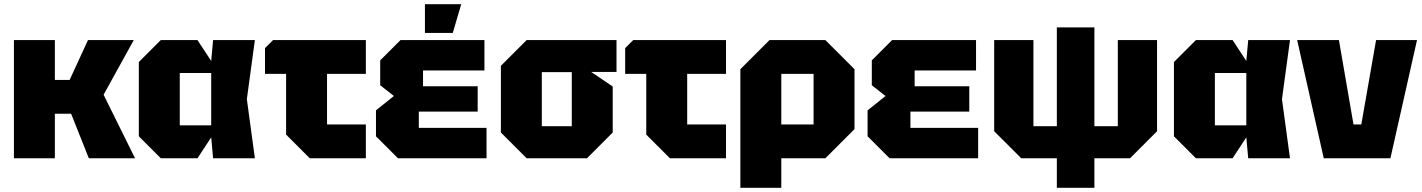

<svg xmlns="http://www.w3.org/2000/svg" viewBox="-20 -750 6742 910"><path d="M46 0V-560H240V-371H310L397 -560H614L471 -301L620 0H401L317 -211H240V0Z M742 0 638 -104V-456L742 -560H916L981 -461L990 -560H1188L1150 -280L1188 0H990L981 -99L916 0ZM832 -156H981V-404H832Z M1336 -112V-400H1236V-522L1274 -560H1714V-400H1530V-160H1714V0H1448Z M1866 0 1762 -104V-227L1847 -295L1782 -346V-464L1878 -560H2276V-416H1985V-341H2244V-221H1965V-144H2286V0ZM1994 -594V-730H2166L2126 -594Z M2354 -122V-438L2476 -560H2902V-409H2782L2884 -340V-122L2762 0H2476ZM2548 -152H2690V-408H2548Z M3043 -112V-400H2943V-522L2981 -560H3421V-400H3237V-160H3421V0H3155Z M3489 140V-422L3627 -560H3892L4030 -422V-138L3892 0H3683V140ZM3836 -400H3683V-160H3836Z M4196 0 4092 -104V-227L4177 -295L4112 -346V-464L4208 -560H4606V-416H4315V-341H4574V-221H4295V-144H4616V0Z M4820 0 4692 -128V-560H4878V-152H4989V-620H5167V-152H5278V-560H5464V-128L5336 0H5167V140H4989V0Z M5648 0 5544 -104V-456L5648 -560H5822L5887 -461L5896 -560H6094L6056 -280L6094 0H5896L5887 -99L5822 0ZM5738 -156H5887V-404H5738Z M6254 0 6128 -560H6326L6395 -160H6432L6502 -560H6696L6570 0Z"/></svg>

Font: Tektur ExtraBold
Style: Regular
Weight: 800
Designer: Adam Jagosz
Foundry: Adam Jagosz
Version: Version 1.005;gftools[0.9.30]